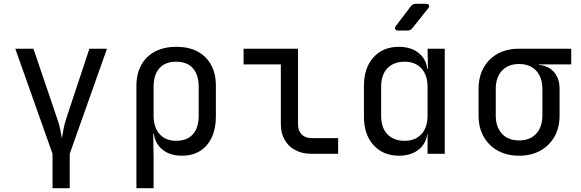

<svg xmlns="http://www.w3.org/2000/svg" viewBox="-20 -805 3040 1005"><path d="M255 180V0L60 -550H155L279 -185Q291 -151 296 -124.5Q301 -98 304 -81Q307 -98 311.5 -124.5Q316 -151 327 -185L448 -550H540L345 0V180Z M694 180V-356Q694 -419 719.5 -465Q745 -511 792 -535.5Q839 -560 903 -560Q968 -560 1014 -535.5Q1060 -511 1085 -465.5Q1110 -420 1110 -356V-195Q1110 -132 1088.5 -86Q1067 -40 1027.5 -15Q988 10 932 10Q865 10 824.5 -27Q784 -64 784 -126L802 -105H782L784 20V180ZM902 -68Q959 -68 989.5 -102Q1020 -136 1020 -200V-350Q1020 -414 989.5 -448Q959 -482 902 -482Q845 -482 814.5 -448Q784 -414 784 -350V-200Q784 -138 815.5 -103Q847 -68 902 -68Z M1610 0Q1562 0 1526 -19Q1490 -38 1470 -73Q1450 -108 1450 -155V-468H1255V-550H1540V-155Q1540 -121 1559 -101.5Q1578 -82 1610 -82H1750V0Z M2068 10Q1986 10 1935.5 -45Q1885 -100 1885 -194V-355Q1885 -450 1935 -505Q1985 -560 2068 -560Q2136 -560 2177 -523Q2218 -486 2218 -424L2200 -445H2220L2218 -550H2308V0H2218V-105H2200L2218 -126Q2218 -63 2177 -26.5Q2136 10 2068 10ZM2098 -68Q2154 -68 2186 -103Q2218 -138 2218 -200V-350Q2218 -412 2186 -447Q2154 -482 2098 -482Q2041 -482 2008 -448Q1975 -414 1975 -350V-200Q1975 -136 2008 -102Q2041 -68 2098 -68ZM2065 -645Q2053 -645 2049 -652Q2045 -659 2052 -669L2131 -773Q2140 -785 2155 -785H2209Q2222 -785 2225.5 -778Q2229 -771 2221 -761L2138 -657Q2129 -645 2114 -645Z M2697 10Q2633 10 2585.5 -16.5Q2538 -43 2511.5 -90Q2485 -137 2485 -200V-340Q2485 -403 2511.5 -450.5Q2538 -498 2585.5 -524Q2633 -550 2697 -550H2970V-468H2801V-452L2786 -466Q2843 -466 2876 -432Q2909 -398 2909 -340V-200Q2909 -137 2882.5 -90Q2856 -43 2808.5 -16.5Q2761 10 2697 10ZM2697 -70Q2754 -70 2786.5 -105Q2819 -140 2819 -200V-340Q2819 -400 2786.5 -435Q2754 -470 2697 -470Q2640 -470 2607.5 -435Q2575 -400 2575 -340V-200Q2575 -140 2607.5 -105Q2640 -70 2697 -70Z"/></svg>

Font: Pitagon Sans Mono
Style: Regular
Weight: 400
Monospace: yes
Designer: Travis Tran
Foundry: Pitagon
Version: Version 1.001;gftools[0.9.26]